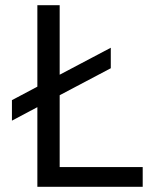

<svg xmlns="http://www.w3.org/2000/svg" viewBox="-20 -720 640 740"><path d="M124 -307 26 -255V-334L124 -386V-700H210V-432L407 -536V-457L210 -353V-76H530V0H124Z"/></svg>

Font: CommitMono
Style: 450Regular
Weight: 450
Designer: Eigil Nikolajsen
Foundry: Eigil Nikolajsen
Version: Version 1.002